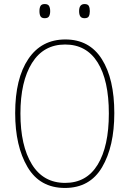

<svg xmlns="http://www.w3.org/2000/svg" viewBox="-20 -919 640 949"><path d="M55 -360Q55 -531 120 -627.5Q185 -724 303 -724Q422 -724 483.5 -626.5Q545 -529 545 -360Q545 -195 484.5 -92.5Q424 10 301 10Q177 10 116 -93.5Q55 -197 55 -360ZM518 -358Q518 -522 462.5 -610.5Q407 -699 302 -699Q195 -699 138 -607.5Q81 -516 81 -358Q81 -199 137.5 -107Q194 -15 302 -15Q408 -15 463 -105.5Q518 -196 518 -358ZM175 -864Q175 -881 180.5 -890Q186 -899 201 -899Q217 -899 222.5 -889.5Q228 -880 228 -864Q228 -848 222.5 -838.5Q217 -829 201 -829Q186 -829 180.5 -838Q175 -847 175 -864ZM371 -864Q371 -899 398 -899Q414 -899 419 -889.5Q424 -880 424 -864Q424 -848 419 -838.5Q414 -829 398 -829Q383 -829 377 -838Q371 -847 371 -864Z"/></svg>

Font: Noto Sans Mono UI Thin
Style: Regular
Weight: 250
Monospace: yes
Designer: Monotype Design team
Foundry: Monotype Imaging Inc.
Version: Version 1.000